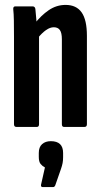

<svg xmlns="http://www.w3.org/2000/svg" viewBox="-20 -517 411 782"><path d="M241 0Q232 0 232 -11V-357Q232 -383 224 -394.5Q216 -406 199 -406Q184 -406 167.5 -394.5Q151 -383 134 -362L120 -419Q147 -454 178.5 -475.5Q210 -497 247 -497Q291 -497 312.5 -466.5Q334 -436 334 -371V-11Q334 0 324 0ZM47 0Q37 0 37 -11V-367Q37 -405 36.5 -433Q36 -461 34 -479Q33 -491 42 -491H113Q122 -491 124 -481Q126 -464 128 -437.5Q130 -411 130 -394L139 -375V-11Q139 0 130 0ZM154 245Q146 245 147 236L163 165Q153 160 145.5 151Q138 142 138 122V106Q138 82 151.5 70Q165 58 187 58Q212 58 224.5 70Q237 82 237 106V123Q237 136 235 147Q233 158 228 172L205 238Q202 245 196 245Z"/></svg>

Font: Sofia Sans Extra Condensed
Style: Bold
Weight: 700
Designer: Botio Nikoltchev, Ani Petrova
Foundry: lettersoup
Version: Version 4.101